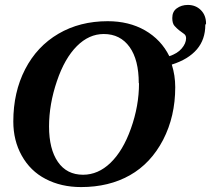

<svg xmlns="http://www.w3.org/2000/svg" viewBox="-20 -745 856 779"><path d="M816 -649 813 -644Q813 -585 779 -545Q744 -504 677 -483Q691 -439 691 -391Q691 -273 642 -178Q592 -82 507 -34Q422 14 309 14Q228 14 165 -19Q103 -51 68 -114Q34 -175 34 -252Q34 -371 82 -464Q130 -557 217 -608Q304 -659 417 -659Q503 -659 568 -622Q634 -584 667 -517Q700 -528 717 -548Q735 -569 735 -590Q735 -602 726 -608Q723 -610 716.5 -615Q710 -620 707 -622Q698 -629 688 -640Q679 -650 679 -672Q679 -698 697 -711Q716 -725 742 -725Q774 -725 795 -704Q816 -683 816 -649ZM544 -407 543 -408Q543 -502 506 -554Q468 -607 401 -607Q341 -607 292 -558Q242 -508 211 -416Q179 -322 179 -232Q179 -140 215 -88Q251 -36 317 -36Q378 -36 428 -84Q479 -133 511 -223Q544 -315 544 -407Z"/></svg>

Font: Libra Serif Modern
Style: Bold Italic
Weight: 700
Italic angle: -12°
Designer: Stefan Peev, Context Ltd
Foundry: Stefan Peev, Context Ltd
Version: Version 1.000